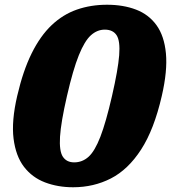

<svg xmlns="http://www.w3.org/2000/svg" viewBox="-20 -780 722 810"><path d="M52.5 -375Q28 -269 37.2 -195.2Q46.5 -121.5 81.2 -76.2Q116 -31 170 -10.5Q224 10 288.5 10Q375 10 447.8 -27.2Q520.5 -64.5 575.2 -149Q630 -233.5 662.5 -375Q687 -481 680 -554.8Q673 -628.5 640.2 -673.8Q607.5 -719 553.8 -739.5Q500 -760 431.5 -760Q363 -760 304.2 -739.5Q245.5 -719 197.8 -673.8Q150 -628.5 113.5 -554.8Q77 -481 52.5 -375ZM262.5 -375Q288 -486 312.5 -546.8Q337 -607.5 363.5 -631.2Q390 -655 422 -655Q456.5 -655 472 -631.2Q487.5 -607.5 482.8 -546.8Q478 -486 452.5 -375Q427 -264 403.5 -203.2Q380 -142.5 353.8 -118.8Q327.5 -95 293 -95Q261 -95 245.2 -118.8Q229.5 -142.5 233.2 -203.2Q237 -264 262.5 -375Z"/></svg>

Font: Besley Black
Style: Italic
Weight: 900
Italic angle: -13°
Designer: Owen Earl
Foundry: indestructible type*
Version: Version 2.001